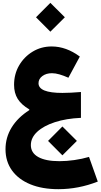

<svg xmlns="http://www.w3.org/2000/svg" viewBox="-20 -1000 706 1346"><path d="M316.9 -12.2 417.5 -113.3 519 -12.2 417.5 88.9ZM539.6 -603.5 459.5 -455.1Q425.8 -470.2 397 -478.5Q368.2 -486.8 344.2 -486.8Q303.7 -486.8 276.9 -466.8Q250 -446.8 250 -416.5Q250 -348.6 417.5 -348.6Q445.3 -348.6 478.5 -350.3Q511.7 -352.1 547.4 -355V-173.8Q444.3 -169.4 365 -143.6Q285.6 -117.7 241 -76.2Q196.3 -34.7 196.3 17.1Q196.3 71.8 248.3 100.8Q300.3 129.9 396.5 129.9Q446.3 129.9 501 122.1Q555.7 114.3 604 100.1L665.5 272.9Q530.3 326.2 389.2 326.2Q275.9 326.2 192.6 292Q109.4 257.8 64 194.8Q18.6 131.8 18.6 45.9Q18.6 -36.1 61.5 -106.2Q104.5 -176.3 185.5 -228V-232.9Q129.4 -266.1 104 -307.1Q78.6 -348.1 78.6 -405.3Q78.6 -480.5 114 -541.3Q149.4 -602.1 209.2 -638.2Q269 -674.3 342.3 -674.3Q443.8 -674.3 539.6 -603.5ZM232.4 -878.9 333 -980 434.6 -878.9 333 -777.8Z"/></svg>

Font: Estedad-FD Black
Style: Regular
Weight: 900
Designer: Amin Abedi
Version: Version 7.3